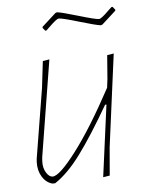

<svg xmlns="http://www.w3.org/2000/svg" viewBox="-49 -671 552 722"><g transform="rotate(-5 227.0 -310.0)"><path d="M403 -631 412 -620V-616L359 -568L353 -566Q335 -568 273 -586.5Q211 -605 198 -605Q195 -605 191.5 -603Q188 -601 183 -597Q178 -593 173.5 -589Q169 -585 161.5 -577.5Q154 -570 147 -564H143L134 -575V-579L187 -627L193 -629Q211 -627 273 -608.5Q335 -590 348 -590Q351 -590 354.5 -592Q358 -594 363 -598Q368 -602 372.5 -606Q377 -610 384.5 -617.5Q392 -625 399 -631ZM149 -455 90 -90 89 -75Q88 -50 99 -32.5Q110 -15 123 -15Q149 -15 213.5 -100Q278 -185 356 -330L360 -362L367 -452L392 -456L346 -106L337 0L312 4L348 -267H343Q278 -155 228.5 -88Q179 -21 130 11H119Q95 4 81 -19.5Q67 -43 68 -74L69 -87L112 -350L124 -451Z"/></g></svg>

Font: Alegreya Sans SC Thin
Style: Italic
Weight: 100
Italic angle: -7°
Designer: Juan Pablo del Peral
Foundry: Huerta Tipografica
Version: Version 2.007